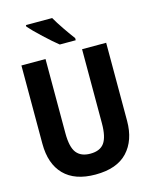

<svg xmlns="http://www.w3.org/2000/svg" viewBox="-136 -1020 873 1116"><g transform="rotate(-15 300.0 -462.0)"><path d="M388 -774V-787Q368 -813 337.5 -857.5Q307 -902 289 -934H131V-925Q155 -897 207.5 -848Q260 -799 292 -774ZM555 -244V-714H410V-269Q410 -187 384.5 -151Q359 -115 300 -115Q244 -115 217 -149.5Q190 -184 190 -268V-714H45V-243Q45 -122 109.5 -56Q174 10 298 10Q427 10 491 -58.5Q555 -127 555 -244Z"/></g></svg>

Font: Noto Sans Mono UI
Style: Bold
Weight: 700
Designer: Monotype Design team
Foundry: Monotype Imaging Inc.
Version: 1.000